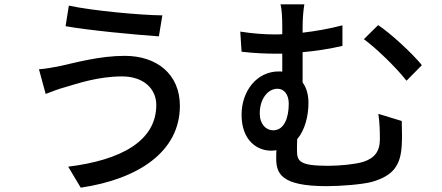

<svg xmlns="http://www.w3.org/2000/svg" viewBox="-20 -817 2040 887"><path d="M702 -332C702 -165 538 -77 295 -47L353 50C617 11 811 -115 811 -328C811 -475 704 -559 556 -559C442 -559 330 -528 258 -512C228 -506 190 -499 160 -497L191 -383C217 -393 250 -406 280 -414C335 -430 432 -464 544 -464C642 -464 702 -408 702 -332ZM298 -791 283 -696C396 -676 602 -657 714 -649L730 -746C630 -747 410 -767 298 -791Z M1180 -293C1180 -360 1217 -407 1262 -407C1292 -407 1314 -381 1314 -338C1314 -275 1294 -215 1242 -215C1209 -215 1180 -243 1180 -293ZM1728 -291C1734 -248 1735 -213 1735 -174C1735 -115 1708 -85 1657 -69C1621 -58 1549 -51 1496 -51C1364 -51 1352 -72 1352 -122C1352 -137 1352 -156 1353 -174C1390 -218 1405 -283 1405 -342C1405 -379 1396 -412 1378 -436V-576C1437 -581 1502 -591 1562 -605V-700C1501 -684 1438 -673 1378 -666V-690C1378 -736 1382 -772 1386 -797H1276C1282 -772 1284 -739 1284 -690V-659C1272 -658 1260 -658 1249 -658C1200 -658 1147 -662 1090 -671L1096 -578C1156 -571 1212 -569 1255 -569C1264 -569 1274 -569 1284 -569V-486C1279 -487 1273 -487 1268 -487C1166 -487 1096 -396 1096 -287C1096 -167 1169 -121 1232 -121C1241 -121 1249 -122 1257 -123C1256 -111 1256 -99 1256 -87C1256 -16 1277 43 1489 43C1555 43 1655 35 1699 23C1799 -6 1831 -55 1836 -147C1838 -188 1837 -203 1836 -258ZM1661 -636C1717 -595 1808 -508 1858 -444L1929 -516C1885 -570 1786 -662 1727 -701Z"/></svg>

Font: Genne Gothic Medium
Style: Regular
Weight: 500
Designer: Ryoko NISHIZUKA (kana & ideographs); Paul D. Hunt (Latin, Greek & Cyrillic); Wenlong ZHANG (bopomofo); Sandoll Communica
Foundry: Adobe Systems Incorporated
Version: Version 1.004;PS 1.004;hotconv 16.6.51;makeotf.lib2.5.65220